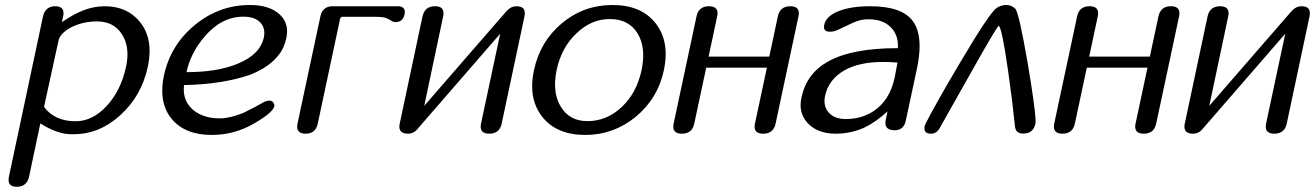

<svg xmlns="http://www.w3.org/2000/svg" viewBox="-20 -525 5164 754"><path d="M399.4 -109.4Q455.1 -169.9 475.1 -263.2Q480.5 -288.6 480.5 -311.5Q480.5 -356.4 459 -390.1Q426.8 -440.9 361.3 -440.9Q309.6 -440.9 266.1 -420.9Q223.1 -400.9 210.9 -370.6L152.8 -105Q195.3 -48.8 276.9 -48.8Q343.3 -48.8 399.4 -109.4ZM528.3 -440.4Q567.4 -393.6 567.4 -325.2Q567.4 -295.9 560.5 -263.2Q536.1 -148.9 453.6 -73.7Q371.1 2 270 2H260.3Q237.3 2 215.3 -4.4Q180.7 -13.7 138.7 -40L138.2 -39.6L94.2 168.5Q85.4 208.5 45.9 208.5Q13.7 208.5 13.7 181.6Q13.7 175.8 15.1 168.5L148.9 -460.9Q158.2 -500.5 196.8 -500.5Q229.5 -500.5 229.5 -473.1Q229.5 -467.3 228 -460.9L223.1 -438Q268.6 -469.2 306.2 -483.9Q348.1 -500.5 391.6 -500.5Q478 -500.5 528.3 -440.4Z M912.6 -274.4Q1001.5 -310.5 1016.1 -377.9Q1018.1 -387.2 1018.1 -395.5Q1018.1 -420.4 1002 -437Q980.5 -459.5 935.5 -459.5Q849.6 -459.5 782.7 -380.4Q728.5 -316.9 712.4 -241.7Q833.5 -241.7 912.6 -274.4ZM1017.6 -125Q1029.3 -129.9 1037.6 -129.9Q1052.7 -129.9 1057.1 -114.3Q1057.6 -112.8 1057.6 -110.8Q1057.6 -109.4 1057.1 -107.4Q1051.8 -83 977.1 -39.6Q899.9 4.9 811.5 4.9Q705.6 4.9 653.3 -59.1Q617.2 -104 617.2 -168.5Q617.2 -196.3 623.5 -227.1Q648.9 -347.7 745.1 -426.8Q840.8 -505.4 961.4 -505.4Q1037.1 -505.4 1076.7 -469.7Q1107.4 -442.4 1107.4 -401.9Q1107.4 -389.6 1104.5 -376Q1095.7 -334.5 1075.2 -310.5Q1040.5 -263.2 963.9 -231.9Q854 -193.8 702.6 -190.9Q701.7 -182.6 701.7 -174.3Q701.7 -124 739.3 -92.8Q778.8 -60.1 844.2 -60.1Q881.3 -60.1 935.5 -81.5Q983.9 -105 1017.6 -125Z M1548.8 -500.5Q1569.8 -496.6 1569.8 -478Q1569.8 -473.6 1568.8 -468.8Q1562.5 -438 1531.7 -438L1519 -441.4V-441.9Q1519 -443.8 1496.6 -454.1Q1484.9 -459 1450.7 -459H1322.8Q1316.4 -455.6 1315.4 -450.2L1228 -40Q1219.7 0 1180.2 0Q1147 0 1147 -27.3Q1147 -33.2 1148.4 -40L1238.3 -460.9Q1246.6 -500.5 1286.6 -500.5Z M1950.2 -40Q1941.9 0 1901.4 0Q1867.7 0 1867.7 -27.8Q1867.7 -33.2 1869.1 -40L1944.3 -392.6L1622.6 -22Q1606.4 0 1582 0Q1548.3 0 1548.3 -27.8Q1548.3 -33.2 1549.8 -40L1639.2 -460.4Q1647.9 -500.5 1688.5 -500.5Q1721.7 -500.5 1721.7 -473.1Q1721.7 -467.3 1720.2 -460.4L1646 -109.4L1968.8 -481L1972.2 -484.4Q1987.8 -500.5 2007.8 -500.5Q2041 -500.5 2041 -473.6Q2041 -467.8 2039.6 -460.4Z M2421.9 -105Q2480.5 -160.2 2499.5 -250Q2505.9 -280.8 2505.9 -307.6Q2505.9 -357.9 2483.4 -394.5Q2448.7 -450.2 2375 -450.2Q2301.8 -450.2 2243.7 -394Q2184.6 -338.4 2166 -250Q2159.7 -219.7 2159.7 -193.4Q2159.7 -143.6 2182.1 -106.4Q2216.3 -49.3 2287.1 -49.3Q2362.8 -49.3 2421.9 -105ZM2554.7 -433.6Q2594.2 -383.3 2594.2 -313Q2594.2 -282.7 2586.9 -248.5Q2563.5 -138.2 2476.6 -66.4Q2389.6 4.9 2278.3 4.9Q2165.5 4.9 2109.4 -66.4Q2069.8 -116.7 2069.8 -186.5Q2069.8 -216.8 2077.1 -250Q2101.1 -362.3 2187 -434.1Q2272.9 -505.4 2385.3 -505.4Q2498.5 -505.4 2554.7 -433.6Z M3025.9 -40Q3017.6 0 2977.1 0Q2943.4 0 2943.4 -27.8Q2943.4 -33.2 2944.8 -40L2991.7 -259.3H2753.4L2706.5 -40Q2698.2 0 2657.7 0Q2624 0 2624 -27.8Q2624 -33.2 2625.5 -40L2715.3 -460.9Q2723.6 -500.5 2764.2 -500.5Q2797.9 -500.5 2797.9 -472.7Q2797.9 -467.3 2796.4 -460.9L2762.7 -302.7H3001L3034.7 -460.9Q3043.5 -500.5 3083.5 -500.5Q3117.2 -500.5 3117.2 -473.1Q3117.2 -467.8 3115.7 -460.9Z M3408.7 -87.4Q3474.1 -129.4 3493.7 -221.2L3504.4 -279.3Q3475.1 -281.7 3448.7 -281.7Q3355 -281.7 3297.4 -249.5Q3233.9 -213.4 3220.2 -148.9Q3217.8 -137.7 3217.8 -127.9Q3217.8 -101.6 3234.4 -83Q3256.8 -57.6 3301.8 -57.6Q3362.3 -57.6 3408.7 -87.4ZM3564.9 -441.9Q3591.3 -406.2 3591.3 -343.8Q3591.3 -304.2 3580.6 -253.9L3537.1 -50.8Q3529.3 -13.2 3491.7 -13.2L3483.4 -14.2Q3457 -18.1 3457 -42Q3457 -46.9 3458 -52.7L3465.3 -87.4Q3418.9 -45.4 3377.4 -25.4Q3323.7 0 3261.7 0Q3191.4 0 3152.8 -40.5Q3124 -71.3 3124 -112.3Q3124 -126.5 3127.4 -142.1Q3147.5 -236.3 3231.4 -283.2Q3325.2 -335.9 3505.9 -335.9Q3506.3 -340.3 3506.3 -344.7Q3506.3 -390.6 3477.5 -418.5Q3447.3 -449.2 3390.1 -449.2Q3368.2 -449.2 3351.6 -443.8Q3335 -439 3299.3 -421.4Q3270 -407.2 3260.7 -403.8Q3251 -400.4 3240.2 -400.4Q3228 -400.4 3223.1 -403.8Q3215.8 -408.7 3215.8 -419.4Q3215.8 -423.3 3216.8 -427.7Q3224.1 -461.4 3272.5 -481Q3321.3 -500.5 3397 -500.5Q3522.5 -500.5 3564.9 -441.9Z M4046.4 -40Q4038.1 -0.5 3998.5 -0.5Q3967.8 -0.5 3965.8 -29.8Q3955.6 -130.4 3939 -245.6Q3914.6 -417 3901.9 -423.8Q3892.1 -416 3793.5 -240.7Q3668 -18.1 3668.9 -19.5Q3656.7 0 3635.7 0Q3610.4 0 3610.4 -21Q3610.4 -25.4 3611.3 -30.8L3614.3 -38.1Q3655.3 -119.1 3749 -276.9Q3866.7 -475.6 3893.1 -493.2Q3908.2 -503.9 3928.7 -505.4H3932.1Q3951.7 -505.4 3966.8 -491.2Q3981.4 -476.6 4016.1 -275.4Q4043.5 -112.8 4046.9 -54.7Z M4520.5 -40Q4512.2 0 4471.7 0Q4438 0 4438 -27.8Q4438 -33.2 4439.5 -40L4486.3 -259.3H4248L4201.2 -40Q4192.9 0 4152.3 0Q4118.7 0 4118.7 -27.8Q4118.7 -33.2 4120.1 -40L4210 -460.9Q4218.3 -500.5 4258.8 -500.5Q4292.5 -500.5 4292.5 -472.7Q4292.5 -467.3 4291 -460.9L4257.3 -302.7H4495.6L4529.3 -460.9Q4538.1 -500.5 4578.1 -500.5Q4611.8 -500.5 4611.8 -473.1Q4611.8 -467.8 4610.4 -460.9Z M5033.2 -40Q5024.9 0 4984.4 0Q4950.7 0 4950.7 -27.8Q4950.7 -33.2 4952.1 -40L5027.3 -392.6L4705.6 -22Q4689.5 0 4665 0Q4631.3 0 4631.3 -27.8Q4631.3 -33.2 4632.8 -40L4722.2 -460.4Q4731 -500.5 4771.5 -500.5Q4804.7 -500.5 4804.7 -473.1Q4804.7 -467.3 4803.2 -460.4L4729 -109.4L5051.8 -481L5055.2 -484.4Q5070.8 -500.5 5090.8 -500.5Q5124 -500.5 5124 -473.6Q5124 -467.8 5122.6 -460.4Z"/></svg>

Font: inglobal
Style: Italic
Weight: 400
Italic angle: -12°
Designer: Andrey Kochetov, Denis Davydov, Evgeny Yurtaev
Foundry: inglobal
Version: Version 1.00 September 25, 2014, initial release